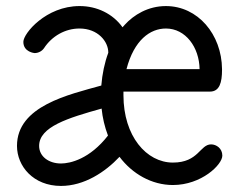

<svg xmlns="http://www.w3.org/2000/svg" viewBox="-20 -601 772 633"><path d="M638 -373H397C422 -469 475 -507 527 -507C592 -507 637 -445 638 -373ZM315 -243C318 -213 325 -183 336 -154C276 -77 212 -62 181 -62C141 -62 109 -85 109 -120C109 -183 204 -212 315 -243ZM713 -88C713 -112 693 -125 676 -125C639 -125 635 -65 550 -65C463 -65 387 -152 387 -287C387 -291 387 -295 387 -299H672C704 -299 712 -329 712 -371V-373C711 -488 632 -581 527 -581C468 -581 421 -552 391 -519L384 -511C352 -556 299 -581 243 -581H242C132 -581 57 -491 57 -463C57 -429 94 -426 94 -426C106 -426 118 -432 125 -442C151 -482 195 -507 242 -507C303 -507 337 -464 337 -428V-427C325 -395 317 -357 314 -319C207 -289 36 -252 36 -120C36 -53 90 12 181 12C258 12 327 -34 374 -84C416 -28 480 9 550 9C644 9 713 -58 713 -88Z"/></svg>

Font: LS
Style: RegularAlt
Weight: 500
Designer: BSozoo
Foundry: BSozoo
Version: Version 001.000